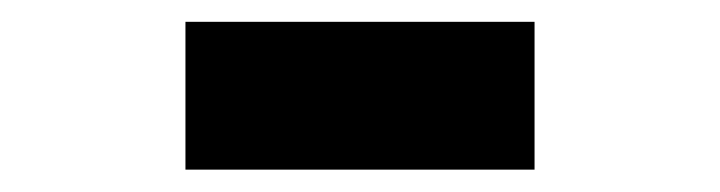

<svg xmlns="http://www.w3.org/2000/svg" viewBox="-20 -424 660 176"><path d="M150 -268.5H470V-404H150Z"/></svg>

Font: Monaspace Neon ExtraBold
Style: Regular
Weight: 800
Designer: Riley Cran & the Lettermatic Team
Foundry: Lettermatic
Version: Version 1.200 (Monaspace Neon)